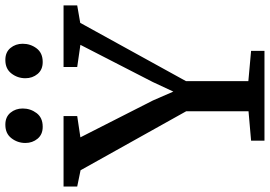

<svg xmlns="http://www.w3.org/2000/svg" viewBox="-177 -834 998 710"><g transform="rotate(-90 322.0 -479.0)"><path d="M265.6 -59V-289.4L47.4 -680.1L-12.8 -692.5V-743H247.9V-692.5L169.1 -680.7L305.4 -412.6L338.3 -337L373.5 -412.6L511.2 -680.7L429.2 -692.5V-743H657V-692.5L592.5 -681.3L377.1 -290.4V-59.6L489 -49.5V0H156.9V-49.5ZM207.8 -820.1Q179.9 -820.1 164.1 -839Q148.3 -857.9 148.3 -884.2Q148.3 -912.9 165.7 -935.5Q183 -958.2 215.4 -958.2H216.4Q244.6 -958.2 260.2 -939.3Q275.8 -920.4 275.8 -894Q275.8 -865.3 258.8 -842.7Q241.7 -820.1 208.8 -820.1ZM447.2 -820.1Q419.3 -820.1 403.5 -839Q387.7 -857.9 387.7 -884.2Q387.7 -912.9 405.1 -935.5Q422.4 -958.2 454.8 -958.2H455.8Q484 -958.2 499.6 -939.3Q515.2 -920.4 515.2 -894Q515.2 -865.3 498.2 -842.7Q481.1 -820.1 448.2 -820.1Z"/></g></svg>

Font: Merriweather 7pt Light
Style: Regular
Weight: 300
Designer: Eben Sorkin
Foundry: Eben Sorkin
Version: Version 2.200;gftools[0.9.31]